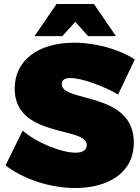

<svg xmlns="http://www.w3.org/2000/svg" viewBox="-20 -934 704 967"><path d="M359 -824 424 -752H564L453 -914H265L154 -752H294ZM291 -510C291 -532 308 -541 334 -541C395 -541 504 -499 575 -458L659 -635C580 -685 465 -719 354 -719C172 -719 54 -630 54 -488C54 -237 417 -299 417 -204C417 -177 395 -165 361 -165C290 -165 166 -214 94 -276L8 -101C101 -29 237 13 359 13C517 13 654 -58 654 -216C654 -474 291 -417 291 -510Z"/></svg>

Font: Montserrat-Arabic Black
Style: Regular
Weight: 900
Designer: Mohamed Gaber
Foundry: Kief Type Foundry
Version: Version 5.008;PS 005.008;hotconv 1.0.88;makeotf.lib2.5.64775